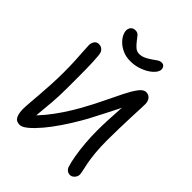

<svg xmlns="http://www.w3.org/2000/svg" viewBox="-264 -1086 1239 1239"><g transform="rotate(45 355.5 -466.5)"><path d="M352.4 -781.6Q315.2 -781.6 285.9 -794Q256.6 -806.4 235.8 -825.3Q215 -844.2 204.3 -865.2Q193.6 -886.2 193.6 -903.4Q193.6 -922 204.9 -934.4Q216.2 -946.8 235.8 -946.8Q255.8 -946.8 267.1 -933.8Q278.4 -920.8 290 -904.6Q304.2 -885.8 320.9 -870.5Q337.6 -855.2 360.2 -855.2Q381.4 -855.2 401.7 -864.1Q422 -873 443.2 -888.2Q459 -899.2 473.5 -909.2Q488 -919.2 502.4 -919.2Q518.4 -919.2 526 -909.3Q533.6 -899.4 533.6 -885.2Q533.6 -870.6 519.8 -852.6Q506 -834.6 481.1 -818.7Q456.2 -802.8 423.4 -792.2Q390.6 -781.6 352.4 -781.6ZM138.4 14Q106 14 93.7 -10.3Q81.4 -34.6 81.4 -75.4Q81.4 -95.4 84.4 -131.6Q87.4 -167.8 91.1 -215.6Q94.8 -263.4 97.8 -317.9Q100.8 -372.4 100.8 -429.8Q100.8 -483.2 98.5 -530.8Q96.2 -578.4 93.5 -614.2Q90.8 -650 90.8 -666Q90.8 -686.2 101.3 -701.6Q111.8 -717 132.2 -717Q145 -717 155.5 -711.8Q166 -706.6 173.1 -695.2Q180.2 -683.8 181.8 -665Q184.2 -643.8 185.7 -611.2Q187.2 -578.6 187.7 -539.8Q188.2 -501 188.1 -458.4Q188 -415.8 188 -374.8Q188 -299.8 183.3 -240.8Q178.6 -181.8 173.9 -137.6Q169.2 -93.4 169.2 -60L139.8 -75Q177.6 -109.6 212.6 -152.3Q247.6 -195 280.2 -243.9Q312.8 -292.8 342.2 -345Q381.2 -415.4 412.8 -481.2Q444.4 -547 470.7 -599.6Q497 -652.2 520.3 -682.9Q543.6 -713.6 566.6 -713.6Q590.6 -713.6 604.2 -696.9Q617.8 -680.2 617.8 -653Q617.8 -640.6 616.2 -606.6Q614.6 -572.6 612.9 -525.2Q611.2 -477.8 609.6 -424.2Q608 -370.6 608 -318Q608 -250.6 612.9 -201.7Q617.8 -152.8 624.3 -119.6Q630.8 -86.4 635.7 -65.6Q640.6 -44.8 640.6 -33.2Q640.6 -21.8 634.2 -11.1Q627.8 -0.4 618.1 6.4Q608.4 13.2 597.2 13.2Q582.4 13.2 570.9 4.8Q559.4 -3.6 554.2 -18.4Q544 -50 535.6 -98.9Q527.2 -147.8 522.7 -204.2Q518.2 -260.6 518.2 -313.6Q518.2 -357 520.4 -407.4Q522.6 -457.8 525.8 -505.1Q529 -552.4 531.5 -587.2Q534 -622 535.6 -633.2L570 -617.6Q564.8 -606 549.9 -575.9Q535 -545.8 515.1 -506.1Q495.2 -466.4 473.2 -423.7Q451.2 -381 431.1 -342.8Q411 -304.6 395.8 -279.8Q366.2 -229 330.9 -176.8Q295.6 -124.6 259.4 -81.6Q223.2 -38.6 191.5 -12.3Q159.8 14 138.4 14Z"/></g></svg>

Font: Shantell Sans Light
Style: Regular
Weight: 300
Designer: Stephen Nixon, Anya Danilova, Shantell Martin
Foundry: Arrow Type
Version: Version 1.011;[c5ecc13dd]